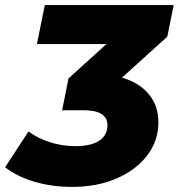

<svg xmlns="http://www.w3.org/2000/svg" viewBox="-40 -720 702 754"><path d="M243 14Q166 14 98 -5.5Q30 -25 -20 -63L72 -204Q109 -176 157.5 -161Q206 -146 256 -146Q317 -146 349.5 -167.5Q382 -189 382 -228Q382 -287 289 -287H204L229 -412L378 -547H105L136 -700H642L617 -576L439 -415Q506 -396 544 -350.5Q582 -305 582 -240Q582 -167 538 -109.5Q494 -52 417.5 -19Q341 14 243 14Z"/></svg>

Font: Montserrat ExtraBold
Style: Italic
Weight: 800
Italic angle: -11.3°
Designer: Julieta Ulanovsky
Foundry: Julieta Ulanovsky
Version: Version 9.000; ttfautohint (v1.8.4.7-5d5b)